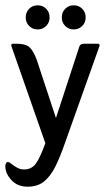

<svg xmlns="http://www.w3.org/2000/svg" viewBox="-28 -533 416 724"><path d="M69 -467Q69 -487 82 -500Q95 -513 114 -513Q133 -513 146 -500Q159 -487 159 -467Q159 -448 146 -435Q133 -422 114 -422Q95 -422 82 -435Q69 -448 69 -467ZM205 -467Q205 -487 218 -500Q231 -513 250 -513Q269 -513 282 -500Q295 -487 295 -467Q295 -448 282 -435Q269 -422 250 -422Q231 -422 218 -435Q205 -448 205 -467ZM143 7 15 -359Q13 -368 20 -368H37Q68 -368 83 -355Q98 -342 111 -306L183 -88L271 -357Q275 -368 287 -368H342Q349 -368 347 -359L216 9Q199 58 181 94.5Q163 131 138.5 151Q114 171 76 171Q38 171 15 146Q-8 121 -8 93Q-8 88 -5.5 83Q-3 78 2 78Q7 78 11 82Q25 93 37 99.5Q49 106 63 106Q90 106 106 85.5Q122 65 143 7Z"/></svg>

Font: Zain
Style: Regular
Weight: 400
Designer: Zain,Boutros
Foundry: Mobile Telecommunications Company (Zain), 2024
Version: Version 1.51; ttfautohint (v1.8.4)